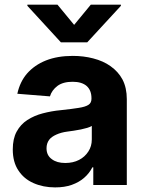

<svg xmlns="http://www.w3.org/2000/svg" viewBox="-20 -792 620 822"><path d="M215.8 10.3Q164.6 10.3 123 -8.3Q82 -26.4 58.6 -62.5Q34.7 -98.1 34.7 -152.3Q34.7 -198.2 51.3 -228.5Q68.4 -259.8 97.2 -278.3Q127 -297.4 162.6 -306.6Q202.1 -316.9 239.7 -320.3Q293.9 -326.2 316.4 -330.1Q345.7 -334.5 358.9 -343.3Q371.6 -351.6 371.6 -369.1V-371.6Q371.6 -405.3 351.1 -423.8Q330.1 -441.9 291 -441.9Q250 -441.9 226.1 -424.3Q201.7 -405.8 193.8 -379.4L54.2 -390.6Q65.4 -441.9 95.7 -477.1Q127.9 -513.7 176.8 -533.2Q226.1 -552.7 291.5 -552.7Q337.9 -552.7 378.9 -542Q422.4 -530.8 453.1 -508.8Q486.3 -485.4 504.4 -451.7Q522.9 -416 522.9 -367.7V0H379.4V-75.7H375.5Q362.3 -49.8 340.3 -30.8Q319.3 -12.2 287.1 -0.5Q256.8 10.3 215.8 10.3ZM259.3 -94.2Q293 -94.2 318.4 -107.4Q343.3 -120.1 358.4 -143.6Q373 -166 373 -194.8V-252.9Q367.7 -249 353.5 -244.6Q337.9 -240.2 326.2 -237.8Q305.7 -233.9 295.4 -232.4Q286.6 -231 267.6 -228.5Q241.7 -225.1 221.2 -215.8Q200.2 -206.5 190.4 -193.4Q179.2 -178.2 179.2 -157.2Q179.2 -126.5 202.1 -110.4Q223.6 -94.2 259.3 -94.2ZM97.2 -772H226.1L297.4 -685.5L368.7 -772H497.6V-767.1L353.5 -610.8H240.7L97.2 -767.1Z"/></svg>

Font: My Font
Style: Bold
Weight: 500
Designer: Rasmus Andersson
Foundry: rsms
Version: Version 0.001